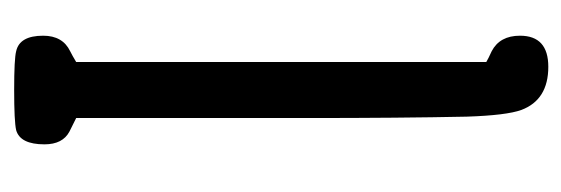

<svg xmlns="http://www.w3.org/2000/svg" viewBox="-288 -526 813 278"><g transform="rotate(90 119.0 -386.5)"><path d="M53.7 -2.9Q31.2 -7.8 31.2 -42Q31.2 -70.3 53.7 -81.1Q59.6 -84 69.3 -89.8V-683.6Q64.5 -686.5 53.7 -691.4Q31.2 -703.1 31.2 -732.4Q31.2 -773.4 76.2 -773.4Q124 -773.4 138.7 -734.4Q146.5 -712.9 148.4 -655.3Q150.4 -559.6 150.4 -424.8V-89.8Q156.2 -86.9 169.9 -80.1Q188.5 -70.3 188.5 -43.9Q188.5 -8.8 168 -2.9Q155.3 0 109.9 0Q64.5 0 53.7 -2.9Z"/></g></svg>

Font: Semi-Sweet
Style: Book
Weight: 400
Designer: Walter E Stewart
Version: 0.5